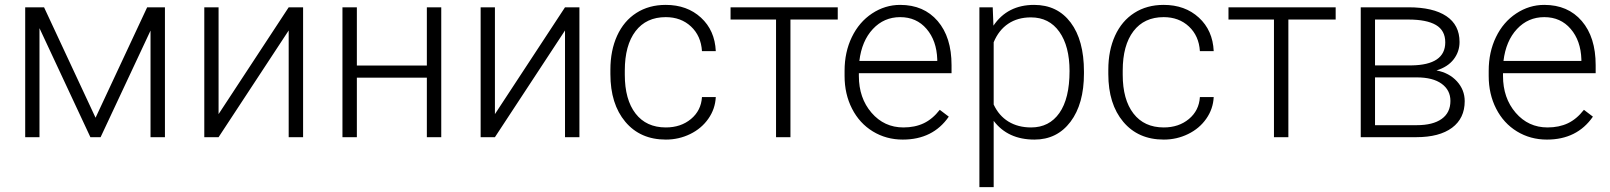

<svg xmlns="http://www.w3.org/2000/svg" viewBox="-20 -558 6548 781"><path d="M368.7 -79.1 578.6 -528.3H650.9V0H592.3V-433.6L389.2 0H347.7L140.6 -443.4V0H82.5V-528.3H159.2Z M1154.3 -528.3H1212.9V0H1154.3V-434.1L869.1 0H811V-528.3H869.1V-93.8Z M1774.9 0H1716.3V-242.2H1431.6V0H1373V-528.3H1431.6V-291.5H1716.3V-528.3H1774.9Z M2278.3 -528.3H2336.9V0H2278.3V-434.1L1993.2 0H1935.1V-528.3H1993.2V-93.8Z M2688.5 -39.6Q2749.5 -39.6 2790.8 -74Q2832 -108.4 2835.4 -163.1H2891.6Q2889.2 -114.7 2861.3 -75Q2833.5 -35.2 2787.4 -12.7Q2741.2 9.8 2688.5 9.8Q2584.5 9.8 2523.7 -62.5Q2462.9 -134.8 2462.9 -256.8V-274.4Q2462.9 -352.5 2490.2 -412.6Q2517.6 -472.7 2568.6 -505.4Q2619.6 -538.1 2688 -538.1Q2774.9 -538.1 2831.3 -486.3Q2887.7 -434.6 2891.6 -350.1H2835.4Q2831.5 -412.1 2790.8 -450.2Q2750 -488.3 2688 -488.3Q2608.9 -488.3 2565.2 -431.2Q2521.5 -374 2521.5 -271V-253.9Q2521.5 -152.8 2565.2 -96.2Q2608.9 -39.6 2688.5 -39.6Z M3387.7 -478.5H3195.3V0H3136.7V-478.5H2951.7V-528.3H3387.7Z M3415.5 0ZM3652.3 9.8Q3585 9.8 3530.5 -23.4Q3476.1 -56.6 3445.8 -116Q3415.5 -175.3 3415.5 -249V-270Q3415.5 -346.2 3445.1 -407.2Q3474.6 -468.3 3527.3 -503.2Q3580.1 -538.1 3641.6 -538.1Q3737.8 -538.1 3794.2 -472.4Q3850.6 -406.7 3850.6 -293V-260.3H3473.6V-249Q3473.6 -159.2 3525.1 -99.4Q3576.7 -39.6 3654.8 -39.6Q3701.7 -39.6 3737.5 -56.6Q3773.4 -73.7 3802.7 -111.3L3839.4 -83.5Q3774.9 9.8 3652.3 9.8ZM3641.6 -488.3Q3575.7 -488.3 3530.5 -439.9Q3485.4 -391.6 3475.6 -310.1H3792.5V-316.4Q3790 -392.6 3749 -440.4Q3708 -488.3 3641.6 -488.3Z M3963.9 0ZM4389.2 -258.8Q4389.2 -135.3 4334.5 -62.7Q4279.8 9.8 4188 9.8Q4079.6 9.8 4022 -66.4V203.1H3963.9V-528.3H4018.1L4021 -453.6Q4078.1 -538.1 4186.5 -538.1Q4281.2 -538.1 4335.2 -466.3Q4389.2 -394.5 4389.2 -267.1ZM4330.6 -269Q4330.6 -370.1 4289.1 -428.7Q4247.6 -487.3 4173.3 -487.3Q4119.6 -487.3 4081.1 -461.4Q4042.5 -435.5 4022 -386.2V-132.8Q4043 -87.4 4082 -63.5Q4121.1 -39.6 4174.3 -39.6Q4248 -39.6 4289.3 -98.4Q4330.6 -157.2 4330.6 -269Z M4713.9 -39.6Q4774.9 -39.6 4816.2 -74Q4857.4 -108.4 4860.8 -163.1H4917Q4914.6 -114.7 4886.7 -75Q4858.9 -35.2 4812.7 -12.7Q4766.6 9.8 4713.9 9.8Q4609.9 9.8 4549.1 -62.5Q4488.3 -134.8 4488.3 -256.8V-274.4Q4488.3 -352.5 4515.6 -412.6Q4543 -472.7 4594 -505.4Q4645 -538.1 4713.4 -538.1Q4800.3 -538.1 4856.7 -486.3Q4913.1 -434.6 4917 -350.1H4860.8Q4856.9 -412.1 4816.2 -450.2Q4775.4 -488.3 4713.4 -488.3Q4634.3 -488.3 4590.6 -431.2Q4546.9 -374 4546.9 -271V-253.9Q4546.9 -152.8 4590.6 -96.2Q4634.3 -39.6 4713.9 -39.6Z M5413.1 -478.5H5220.7V0H5162.1V-478.5H4977.1V-528.3H5413.1Z M5515.1 0V-528.3H5709Q5809.6 -528.3 5863.3 -492.4Q5917 -456.5 5917 -387.2Q5917 -347.7 5893.1 -316.7Q5869.1 -285.6 5823.2 -271.5Q5875 -261.7 5906.5 -227.1Q5938 -192.4 5938 -146.5Q5938 -76.7 5886.5 -38.3Q5835 0 5740.7 0ZM5573.2 -243.2V-48.8H5742.7Q5808.6 -48.8 5844.2 -74.2Q5879.9 -99.6 5879.9 -147.5Q5879.9 -191.4 5844.2 -217.3Q5808.6 -243.2 5742.7 -243.2ZM5573.2 -292H5721.2Q5858.9 -293.9 5858.9 -385.7Q5858.9 -434.1 5821 -456.3Q5783.2 -478.5 5709 -478.5H5573.2Z M6035.6 0ZM6272.5 9.8Q6205.1 9.8 6150.6 -23.4Q6096.2 -56.6 6065.9 -116Q6035.6 -175.3 6035.6 -249V-270Q6035.6 -346.2 6065.2 -407.2Q6094.7 -468.3 6147.5 -503.2Q6200.2 -538.1 6261.7 -538.1Q6357.9 -538.1 6414.3 -472.4Q6470.7 -406.7 6470.7 -293V-260.3H6093.8V-249Q6093.8 -159.2 6145.3 -99.4Q6196.8 -39.6 6274.9 -39.6Q6321.8 -39.6 6357.7 -56.6Q6393.6 -73.7 6422.9 -111.3L6459.5 -83.5Q6395 9.8 6272.5 9.8ZM6261.7 -488.3Q6195.8 -488.3 6150.6 -439.9Q6105.5 -391.6 6095.7 -310.1H6412.6V-316.4Q6410.2 -392.6 6369.1 -440.4Q6328.1 -488.3 6261.7 -488.3Z"/></svg>

Font: Roboto Light
Style: Regular
Weight: 300
Designer: Google
Version: Version 2.134; 2016; ttfautohint (v1.6)